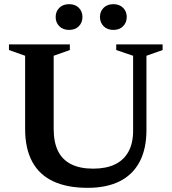

<svg xmlns="http://www.w3.org/2000/svg" viewBox="-20 -889 824 921"><path d="M618.5 -261.5V-621.5L537.5 -649V-676H760V-649L682.5 -621.5V-265.5Q682.5 -175 649.8 -113Q617 -51 554.2 -19.5Q491.5 12 400.5 12Q302.5 12 235.8 -19Q169 -50 134.8 -113Q100.5 -176 100.5 -270.5V-621.5L23 -649V-676H315V-649L237.5 -621.5V-270.5Q237.5 -206.5 258.5 -164.2Q279.5 -122 321.8 -101Q364 -80 427 -80Q489 -80 531.5 -100.5Q574 -121 596.2 -161.5Q618.5 -202 618.5 -261.5ZM311.5 -745.5Q282 -745.5 264.5 -763.2Q247 -781 247 -807.5Q247 -834 264.5 -851.5Q282 -869 311.5 -869Q341 -869 358.2 -851.5Q375.5 -834 375.5 -807.5Q375.5 -781 358.2 -763.2Q341 -745.5 311.5 -745.5ZM524 -745.5Q494.5 -745.5 477 -763.2Q459.5 -781 459.5 -807.5Q459.5 -834 477 -851.5Q494.5 -869 524 -869Q553 -869 570.5 -851.5Q588 -834 588 -807.5Q588 -781 570.5 -763.2Q553 -745.5 524 -745.5Z"/></svg>

Font: Newsreader 16pt 16pt SemiBold
Style: Regular
Weight: 600
Version: Version 1.003